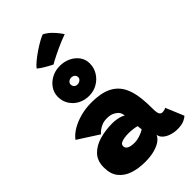

<svg xmlns="http://www.w3.org/2000/svg" viewBox="-323 -1200 1306 1306"><g transform="rotate(-45 330.0 -546.5)"><path d="M248.5 7.5Q187 7.5 136 -9.2Q85 -26 54.5 -64Q24 -102 24 -165Q24 -229.5 60.5 -267.2Q97 -305 155 -321.2Q213 -337.5 277 -337.5Q298 -337.5 317.2 -334.2Q336.5 -331 351.5 -325.8Q366.5 -320.5 374.5 -314.5Q374.5 -325 369.5 -338Q364.5 -351 355.5 -359Q343 -370.5 324.5 -379Q306 -387.5 272 -387.5Q239.5 -387.5 212 -372Q184.5 -356.5 170 -338.5L20.5 -434.5Q43.5 -465.5 83.2 -488.8Q123 -512 172.8 -525Q222.5 -538 276 -538Q367.5 -538 422.2 -511.2Q477 -484.5 504.5 -432Q517 -408.5 525 -379.5Q533 -350.5 537 -316.5Q539.5 -293.5 540.8 -268.2Q542 -243 542 -215.5Q542 -174 549.8 -161.2Q557.5 -148.5 571 -148.5Q582.5 -148.5 592.2 -151.2Q602 -154 606 -158L660.5 -27.5Q653 -17 628.5 -5.8Q604 5.5 562.5 5.5Q533 5.5 504.8 -3.5Q476.5 -12.5 457.2 -29.2Q438 -46 435 -69.5Q428.5 -50 405 -32.2Q381.5 -14.5 342.5 -3.5Q303.5 7.5 248.5 7.5ZM292 -136Q310 -136 330.2 -141.5Q350.5 -147 367 -154.5Q383.5 -162 390 -167.5Q388.5 -173 387.2 -184.2Q386 -195.5 386 -201Q377 -205 353.2 -208.2Q329.5 -211.5 307.5 -211.5Q287 -211.5 266.8 -208.5Q246.5 -205.5 233 -197.8Q219.5 -190 219.5 -175Q219.5 -161.5 228 -153Q236.5 -144.5 252.8 -140.2Q269 -136 292 -136ZM298.5 -580Q255 -580 219.8 -598.8Q184.5 -617.5 163.5 -650.5Q142.5 -683.5 142.5 -726Q142.5 -765.5 164.5 -797.2Q186.5 -829 222.2 -847.5Q258 -866 300 -866Q343.5 -866 379.2 -848.8Q415 -831.5 436.2 -801.8Q457.5 -772 457.5 -734Q457.5 -691.5 436 -656.5Q414.5 -621.5 378.5 -600.8Q342.5 -580 298.5 -580ZM295.5 -691Q312 -691 323.8 -700.2Q335.5 -709.5 335.5 -722Q335.5 -738 324.8 -746.5Q314 -755 298.5 -755Q285 -755 274.2 -745.8Q263.5 -736.5 263.5 -724.5Q263.5 -708.5 273.2 -699.8Q283 -691 295.5 -691ZM371 -1099.5Q400.5 -1084 422.8 -1061.8Q445 -1039.5 459.2 -1020.5Q473.5 -1001.5 477.5 -995Q455 -987 430.5 -977Q406 -967 382.2 -956Q358.5 -945 337.8 -934.8Q317 -924.5 301.2 -916Q285.5 -907.5 277.5 -902.5Q273 -904.5 259 -912Q245 -919.5 228.2 -929.2Q211.5 -939 197 -948.8Q182.5 -958.5 177 -965Q191.5 -983.5 217.8 -1004.8Q244 -1026 273.8 -1046Q303.5 -1066 330 -1080.5Q356.5 -1095 371 -1099.5Z"/></g></svg>

Font: Grandstander Thin Black
Style: Regular
Weight: 900
Version: Version 1.200